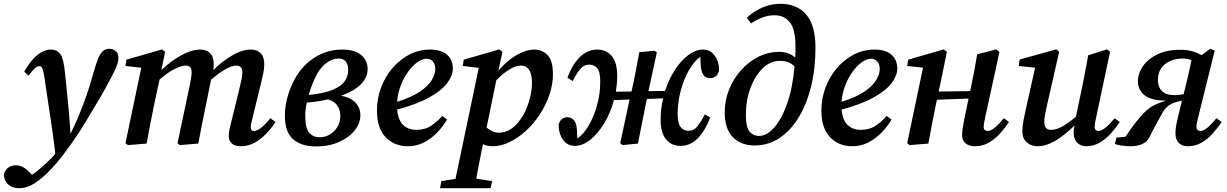

<svg xmlns="http://www.w3.org/2000/svg" viewBox="-109 -753 6433 1007"><path d="M-10 234Q-44 234 -65.5 215Q-87 196 -89 164Q-84 140 -67 127Q-50 114 -26 114Q-2 114 17 126.5Q36 139 59 164Q82 148 106.5 127Q131 106 153 84Q161 76 167.5 68.5Q174 61 181 54Q174 -9 166 -65Q158 -121 149 -179Q140 -237 130 -306Q124 -351 119.5 -372.5Q115 -394 110 -400Q105 -406 97 -406Q87 -406 74.5 -395.5Q62 -385 41 -356L18 -377Q53 -438 88 -465.5Q123 -493 157 -493Q191 -493 208 -468.5Q225 -444 232 -371Q241 -285 248.5 -205.5Q256 -126 261 -51Q289 -109 309 -158Q329 -207 345.5 -255Q362 -303 377 -357Q393 -414 405 -444Q417 -474 431 -485.5Q445 -497 464 -497Q484 -497 498 -485Q512 -473 512 -453Q512 -431 504.5 -411Q497 -391 481 -359Q465 -328 446 -293.5Q427 -259 400 -214Q372 -168 340.5 -114.5Q309 -61 267 -2Q245 29 220.5 61.5Q196 94 161 132Q118 178 76 206Q34 234 -10 234Z M562 8 549 -2 632 -398 549 -407 554 -440 741 -494 757 -481 737 -385Q787 -433 841.5 -463Q896 -493 942 -493Q974 -493 993 -474Q1012 -455 1012 -417Q1012 -400 1009 -385Q1058 -433 1109.5 -463Q1161 -493 1207 -493Q1239 -493 1258 -474Q1277 -455 1277 -417Q1277 -395 1272.5 -372Q1268 -349 1262 -325L1216 -137Q1212 -119 1209 -107Q1206 -95 1206 -87Q1206 -66 1223 -66Q1255 -66 1309 -133L1336 -113Q1315 -81 1287.5 -52Q1260 -23 1226.5 -4.5Q1193 14 1154 14Q1124 14 1107.5 0Q1091 -14 1091 -39Q1091 -59 1095.5 -79Q1100 -99 1107 -126L1147 -289Q1153 -314 1157.5 -335.5Q1162 -357 1162 -370Q1162 -392 1154 -400.5Q1146 -409 1131 -409Q1084 -409 998 -335L973 -212Q962 -159 951.5 -106.5Q941 -54 931 0L834 8L822 -2L888 -314Q891 -331 893.5 -346Q896 -361 896 -373Q896 -409 867 -409Q842 -409 807 -391.5Q772 -374 728 -336L701 -212Q690 -159 680 -106.5Q670 -54 660 0Z M1555 -367Q1543 -345 1531 -316Q1519 -287 1510 -255Q1590 -263 1635 -281.5Q1680 -300 1698.5 -326.5Q1717 -353 1717 -385Q1717 -417 1703.5 -431.5Q1690 -446 1667 -446Q1636 -446 1606.5 -425.5Q1577 -405 1555 -367ZM1548 15Q1472 15 1428.5 -22.5Q1385 -60 1385 -148Q1385 -206 1406.5 -269Q1428 -332 1462 -378Q1503 -432 1560.5 -462.5Q1618 -493 1686 -493Q1751 -493 1785 -464.5Q1819 -436 1819 -392Q1819 -301 1680 -251Q1732 -241 1756.5 -213.5Q1781 -186 1781 -148Q1781 -107 1751.5 -69.5Q1722 -32 1669.5 -8.5Q1617 15 1548 15ZM1492 -147Q1492 -80 1513 -56.5Q1534 -33 1568 -33Q1597 -33 1621.5 -48Q1646 -63 1661 -88Q1676 -113 1676 -143Q1676 -213 1611 -232Q1586 -226 1558.5 -221.5Q1531 -217 1500 -215Q1496 -197 1494 -180Q1492 -163 1492 -147Z M2128 -445Q2106 -445 2080.5 -427Q2055 -409 2032 -377.5Q2009 -346 1993 -305Q1977 -264 1974 -219Q2050 -243 2093.5 -272.5Q2137 -302 2155.5 -333Q2174 -364 2174 -391Q2174 -417 2161 -431Q2148 -445 2128 -445ZM2030 14Q1959 14 1913.5 -33.5Q1868 -81 1868 -173Q1868 -236 1889.5 -293.5Q1911 -351 1949.5 -396Q1988 -441 2038.5 -467Q2089 -493 2147 -493Q2204 -493 2235 -466.5Q2266 -440 2266 -393Q2266 -357 2237 -318Q2208 -279 2144 -243Q2080 -207 1974 -178Q1979 -123 2005.5 -97.5Q2032 -72 2075 -72Q2121 -72 2154.5 -95Q2188 -118 2210 -145L2236 -126Q2215 -90 2184 -58Q2153 -26 2114.5 -6Q2076 14 2030 14Z M2475 14Q2446 14 2424 3Q2412 60 2404 103Q2396 146 2389 184L2472 197L2464 234H2199L2206 197L2280 185L2402 -397L2318 -407L2323 -440L2510 -494L2526 -481L2505 -382Q2548 -434 2599 -463.5Q2650 -493 2693 -493Q2734 -493 2762.5 -464.5Q2791 -436 2791 -363Q2791 -310 2772.5 -256Q2754 -202 2722.5 -153.5Q2691 -105 2650 -67.5Q2609 -30 2564 -8Q2519 14 2475 14ZM2622 -409Q2596 -409 2562.5 -388.5Q2529 -368 2494 -332L2443 -84Q2475 -57 2508 -57Q2573 -57 2623 -130Q2649 -167 2665 -219Q2681 -271 2681 -319Q2681 -409 2622 -409Z M3459 12Q3412 12 3383.5 -23Q3355 -58 3356 -130Q3356 -158 3359.5 -185Q3363 -212 3369 -237L3284 -234L3279 -212Q3268 -159 3258 -106.5Q3248 -54 3237 0L3156 8L3144 -2L3193 -231L3111 -228Q3093 -161 3060 -106.5Q3027 -52 2987 -20Q2947 12 2906 12Q2865 12 2842.5 -22Q2820 -56 2821 -101Q2829 -123 2840.5 -130.5Q2852 -138 2866 -138Q2914 -138 2917 -69L2919 -26Q2952 -49 2979 -95.5Q3006 -142 3022.5 -201.5Q3039 -261 3039 -322Q3040 -375 3024 -394.5Q3008 -414 2981 -414Q2953 -414 2933 -389.5Q2913 -365 2895 -328L2867 -345Q2893 -416 2933 -454.5Q2973 -493 3023 -493Q3072 -493 3100.5 -458Q3129 -423 3128 -351Q3128 -331 3126 -311.5Q3124 -292 3121 -272L3203 -273Q3215 -324 3224.5 -375.5Q3234 -427 3244 -479L3324 -487L3336 -478L3292 -275L3379 -276Q3399 -338 3431 -387Q3463 -436 3501.5 -464.5Q3540 -493 3578 -493Q3618 -493 3641 -459Q3664 -425 3662 -381Q3655 -359 3642.5 -351Q3630 -343 3616 -343Q3591 -343 3579.5 -361Q3568 -379 3566 -412L3564 -455Q3532 -433 3505 -386Q3478 -339 3462 -280Q3446 -221 3445 -160Q3445 -107 3460.5 -87Q3476 -67 3503 -67Q3531 -67 3550 -92Q3569 -117 3588 -153L3616 -137Q3589 -66 3549.5 -26.5Q3510 13 3459 12Z M3803 -150Q3803 -85 3822.5 -62.5Q3842 -40 3872 -40Q3912 -40 3951 -83.5Q3990 -127 4019 -208.5Q4048 -290 4058 -404Q4032 -434 3980 -434Q3932 -434 3891.5 -395Q3851 -356 3827 -291.5Q3803 -227 3803 -150ZM3850 10Q3777 10 3734.5 -33.5Q3692 -77 3692 -165Q3692 -226 3714.5 -282.5Q3737 -339 3777 -384Q3817 -429 3868.5 -455Q3920 -481 3978 -481Q4028 -481 4062 -451Q4063 -465 4063 -480Q4063 -495 4063 -510Q4063 -599 4033.5 -636Q4004 -673 3953 -673Q3893 -673 3830 -630L3808 -660Q3842 -692 3887 -712.5Q3932 -733 3984 -733Q4072 -733 4120 -676Q4168 -619 4168 -503Q4168 -391 4144.5 -297.5Q4121 -204 4078.5 -135Q4036 -66 3977.5 -28Q3919 10 3850 10Z M4459 -445Q4437 -445 4411.5 -427Q4386 -409 4363 -377.5Q4340 -346 4324 -305Q4308 -264 4305 -219Q4381 -243 4424.5 -272.5Q4468 -302 4486.5 -333Q4505 -364 4505 -391Q4505 -417 4492 -431Q4479 -445 4459 -445ZM4361 14Q4290 14 4244.5 -33.5Q4199 -81 4199 -173Q4199 -236 4220.5 -293.5Q4242 -351 4280.5 -396Q4319 -441 4369.5 -467Q4420 -493 4478 -493Q4535 -493 4566 -466.5Q4597 -440 4597 -393Q4597 -357 4568 -318Q4539 -279 4475 -243Q4411 -207 4305 -178Q4310 -123 4336.5 -97.5Q4363 -72 4406 -72Q4452 -72 4485.5 -95Q4519 -118 4541 -145L4567 -126Q4546 -90 4515 -58Q4484 -26 4445.5 -6Q4407 14 4361 14Z M5005 14Q4974 14 4955.5 -1Q4937 -16 4937 -44Q4937 -61 4940 -80Q4943 -99 4948 -126L4971 -236L4805 -230L4801 -212Q4790 -159 4780 -106.5Q4770 -54 4760 0L4662 8L4649 -2L4732 -398L4649 -407L4654 -440L4841 -494L4857 -481L4832 -357L4814 -273L4979 -275L4984 -298Q4993 -340 5001 -382.5Q5009 -425 5016 -468L5116 -494L5133 -481L5058 -137Q5050 -102 5050 -87Q5050 -77 5056 -71.5Q5062 -66 5070 -66Q5087 -66 5107.5 -82.5Q5128 -99 5156 -133L5183 -113Q5162 -82 5135.5 -52.5Q5109 -23 5076.5 -4.5Q5044 14 5005 14Z M5587 14Q5560 14 5541 -4.5Q5522 -23 5522 -58Q5522 -65 5523 -73.5Q5524 -82 5527 -95Q5474 -43 5425.5 -14.5Q5377 14 5333 14Q5299 14 5276 -6.5Q5253 -27 5253 -65Q5253 -89 5258.5 -118.5Q5264 -148 5270 -175L5320 -398L5234 -407L5239 -441L5431 -494L5446 -481L5381 -195Q5375 -170 5371.5 -149.5Q5368 -129 5368 -113Q5368 -72 5404 -72Q5430 -72 5460.5 -88.5Q5491 -105 5534 -141L5566 -293Q5574 -335 5582.5 -377.5Q5591 -420 5598 -463L5697 -494L5713 -481L5640 -137Q5632 -102 5632 -87Q5632 -77 5638 -71.5Q5644 -66 5652 -66Q5682 -66 5737 -133L5764 -113Q5743 -82 5716.5 -52.5Q5690 -23 5658 -4.5Q5626 14 5587 14Z M5964 -332Q5964 -297 5985 -275.5Q6006 -254 6051 -254Q6064 -254 6075.5 -255.5Q6087 -257 6099 -259L6107 -292Q6116 -328 6124.5 -364.5Q6133 -401 6140 -437Q6130 -441 6119 -443.5Q6108 -446 6092 -446Q6060 -446 6030.5 -434Q6001 -422 5982.5 -397Q5964 -372 5964 -332ZM5738 2 5746 -31 5794 -36Q5822 -78 5845.5 -108.5Q5869 -139 5892 -162Q5915 -186 5942 -200Q5969 -214 6006 -225Q5925 -226 5891.5 -255.5Q5858 -285 5859 -329Q5860 -370 5886.5 -407.5Q5913 -445 5962.5 -468.5Q6012 -492 6082 -492Q6115 -492 6141 -485Q6167 -478 6193 -464L6238 -497L6262 -488L6175 -137Q6170 -118 6168 -106.5Q6166 -95 6166 -87Q6166 -77 6172 -71.5Q6178 -66 6186 -66Q6203 -66 6223 -82.5Q6243 -99 6271 -133L6299 -113Q6277 -82 6251 -52.5Q6225 -23 6192.5 -4.5Q6160 14 6121 14Q6091 14 6073.5 -3.5Q6056 -21 6056 -54Q6056 -68 6058 -83.5Q6060 -99 6067 -130L6090 -225L6064 -219Q6038 -212 6019.5 -198.5Q6001 -185 5987 -160Q5971 -132 5954 -100.5Q5937 -69 5920 -34Q5908 -9 5881.5 2.5Q5855 14 5820 14Q5799 14 5774.5 10.5Q5750 7 5738 2Z"/></svg>

Font: Source Serif 4 Semibold
Style: Italic
Weight: 600
Italic angle: -12°
Designer: Frank Grießhammer
Foundry: Adobe
Version: Version 4.005;hotconv 1.1.0;makeotfexe 2.6.0